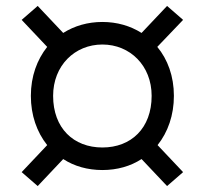

<svg xmlns="http://www.w3.org/2000/svg" viewBox="-20 -676 690 647"><path d="M325 -526C418 -526 491 -455 491 -353C491 -244 422 -179 325 -179C228 -179 159 -244 159 -353C159 -455 232 -526 325 -526ZM53 -96 107 -49 193 -140C230 -116 275 -103 325 -103C375 -103 420 -116 457 -140L543 -49L597 -96L511 -187C546 -231 566 -288 566 -353C566 -419 545 -476 510 -518L597 -609L543 -656L457 -565C419 -589 374 -602 325 -602C276 -602 231 -589 193 -565L107 -656L53 -609L139 -518C105 -475 84 -419 84 -353C84 -288 104 -231 139 -187Z"/></svg>

Font: Kreadon Medium
Style: Regular
Weight: 500
Designer: kohakuno
Foundry: StudioGnu
Version: Version 1.000;Glyphs 3.1.2 (3151)